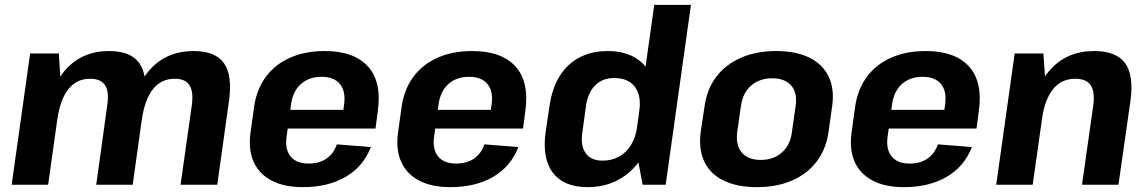

<svg xmlns="http://www.w3.org/2000/svg" viewBox="-20 -760 4720 790"><path d="M769 -325Q777 -382 760 -409Q743 -436 699 -436Q644 -436 610 -394Q576 -352 564 -270L501 -194L509 -253Q529 -398 597.5 -474Q666 -550 777 -550Q866 -550 901.5 -500Q937 -450 922 -343L874 0H723ZM104 -540H222L232 -384L178 0H28ZM421 -325Q430 -382 412.5 -409Q395 -436 351 -436Q296 -436 262 -394Q228 -352 216 -270L153 -194L162 -253Q183 -399 251 -474.5Q319 -550 429 -550Q518 -550 553.5 -500Q589 -450 574 -343L526 0H376Z M1226 10Q1149 10 1097.5 -17Q1046 -44 1023.5 -94.5Q1001 -145 1011 -216L1026 -324Q1037 -395 1075 -445.5Q1113 -496 1174.5 -523Q1236 -550 1316 -550Q1437 -550 1494.5 -486Q1552 -422 1534 -299L1525 -231H1137L1147 -308H1417L1388 -276L1396 -331Q1403 -385 1378.5 -414.5Q1354 -444 1303 -444Q1252 -444 1219 -415Q1186 -386 1178 -334L1159 -197Q1152 -145 1176 -116Q1200 -87 1250 -87Q1294 -87 1323.5 -107.5Q1353 -128 1366 -166L1506 -155Q1475 -75 1402.5 -32.5Q1330 10 1226 10Z M1833 10Q1756 10 1704.5 -17Q1653 -44 1630.5 -94.5Q1608 -145 1618 -216L1633 -324Q1644 -395 1682 -445.5Q1720 -496 1781.5 -523Q1843 -550 1923 -550Q2044 -550 2101.5 -486Q2159 -422 2141 -299L2132 -231H1744L1754 -308H2024L1995 -276L2003 -331Q2010 -385 1985.5 -414.5Q1961 -444 1910 -444Q1859 -444 1826 -415Q1793 -386 1785 -334L1766 -197Q1759 -145 1783 -116Q1807 -87 1857 -87Q1901 -87 1930.5 -107.5Q1960 -128 1973 -166L2113 -155Q2082 -75 2009.5 -32.5Q1937 10 1833 10Z M2398 10Q2300 10 2255 -49Q2210 -108 2225 -217L2241 -323Q2256 -432 2318.5 -491Q2381 -550 2480 -550Q2550 -550 2597 -520.5Q2644 -491 2664 -435.5Q2684 -380 2674 -303L2665 -239Q2654 -163 2617.5 -107Q2581 -51 2525 -20.5Q2469 10 2398 10ZM2459 -99Q2498 -99 2528 -116Q2558 -133 2577 -164.5Q2596 -196 2602 -240L2610 -301Q2620 -366 2592.5 -402.5Q2565 -439 2507 -439Q2459 -439 2429 -409Q2399 -379 2391 -324L2376 -214Q2368 -160 2390 -129.5Q2412 -99 2459 -99ZM2592 -172 2672 -740H2823L2719 0H2624Z M3094 10Q3013 10 2957.5 -17Q2902 -44 2878 -95Q2854 -146 2863 -217L2879 -323Q2889 -394 2927.5 -444.5Q2966 -495 3029 -522.5Q3092 -550 3173 -550Q3255 -550 3310 -523Q3365 -496 3389.5 -445Q3414 -394 3404 -323L3389 -217Q3379 -146 3340 -95Q3301 -44 3238.5 -17Q3176 10 3094 10ZM3110 -102Q3162 -102 3196.5 -132Q3231 -162 3238 -214L3254 -326Q3261 -379 3235 -408.5Q3209 -438 3157 -438Q3123 -438 3095.5 -424.5Q3068 -411 3051 -386Q3034 -361 3029 -326L3013 -214Q3007 -162 3032.5 -132Q3058 -102 3110 -102Z M3699 10Q3622 10 3570.5 -17Q3519 -44 3496.5 -94.5Q3474 -145 3484 -216L3499 -324Q3510 -395 3548 -445.5Q3586 -496 3647.5 -523Q3709 -550 3789 -550Q3910 -550 3967.5 -486Q4025 -422 4007 -299L3998 -231H3610L3620 -308H3890L3861 -276L3869 -331Q3876 -385 3851.5 -414.5Q3827 -444 3776 -444Q3725 -444 3692 -415Q3659 -386 3651 -334L3632 -197Q3625 -145 3649 -116Q3673 -87 3723 -87Q3767 -87 3796.5 -107.5Q3826 -128 3839 -166L3979 -155Q3948 -75 3875.5 -32.5Q3803 10 3699 10Z M4478 -324Q4486 -382 4468 -409Q4450 -436 4404 -436Q4348 -436 4313.5 -394Q4279 -352 4267 -270L4204 -194L4213 -253Q4234 -399 4302.5 -474.5Q4371 -550 4482 -550Q4573 -550 4609.5 -500Q4646 -450 4631 -343L4582 0H4432ZM4155 -540H4273L4284 -386L4229 0H4079Z"/></svg>

Font: Pathway Extreme SemiCondensed
Style: Bold Italic
Weight: 700
Width: 4
Italic angle: -8°
Version: Version 1.001;gftools[0.9.26]